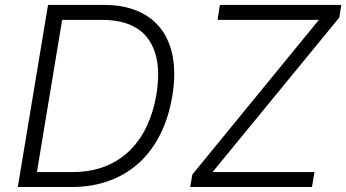

<svg xmlns="http://www.w3.org/2000/svg" viewBox="-20 -747 1383 767"><path d="M51.1 0 171.9 -727.3H396Q473.7 -727.3 531.4 -702.2Q589.1 -677.2 624.3 -630.1Q659.4 -583.1 671 -515.3Q682.5 -447.4 668 -361.9Q653.8 -277 620 -209.9Q586.3 -142.8 535 -96.1Q483.7 -49.4 415.8 -24.7Q348 0 266 0ZM127.5 -59.7H269.5Q342.3 -59.7 399.5 -82.2Q456.7 -104.8 498.4 -145.8Q540.1 -186.8 566.8 -243.8Q593.4 -300.8 604.8 -369.3Q628.2 -509.9 573.9 -588.8Q519.5 -667.6 386 -667.6H228.3ZM739.7 0 748.6 -50.1 1253.9 -667.6H849.1L858.3 -727.3H1343.4L1335.6 -677.2L829.2 -59.7H1236.2L1226.2 0Z"/></svg>

Font: Inter P Light
Style: Italic
Weight: 300
Italic angle: 9.39999°
Designer: Rasmus Andersson
Foundry: rsms
Version: Version 3.018;git-588b23468